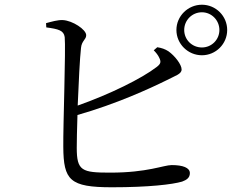

<svg xmlns="http://www.w3.org/2000/svg" viewBox="-20 -794 1040 813"><path d="M631 -581C640 -572 650 -560 655 -548C663 -531 660 -523 643 -510C579 -461 445 -395 309 -347C313 -443 318 -548 323 -591C326 -622 345 -626 345 -645C345 -669 287 -707 246 -709C224 -710 198 -702 175 -696L176 -678C228 -671 250 -665 254 -637C259 -590 247 -261 248 -172C249 -31 275 -1 454 -1C610 -1 710 -13 751 -25C770 -32 784 -41 784 -61C784 -84 754 -95 707 -95C673 -95 605 -63 447 -63C327 -63 305 -70 305 -168C305 -194 306 -247 308 -307C473 -354 614 -419 685 -454C723 -474 749 -480 749 -500C749 -521 720 -558 693 -577C679 -586 665 -591 646 -594ZM835 -593C793 -593 760 -626 760 -667C760 -708 793 -742 835 -742C876 -742 909 -708 909 -667C909 -626 876 -593 835 -593ZM835 -774C776 -774 727 -726 727 -667C727 -608 776 -560 835 -560C894 -560 942 -608 942 -667C942 -726 894 -774 835 -774Z"/></svg>

Font: Source Han Serif K
Style: Regular
Weight: 400
Designer: Ryoko NISHIZUKA 西塚涼子 (kana & ideographs); Frank Grießhammer (Latin, Greek & Cyrillic); Wenlong ZHANG 张文龙 (bopomofo); San
Foundry: Adobe Systems Incorporated
Version: Version 1.001;PS 1.001;hotconv 16.6.54;makeotf.lib2.5.65590